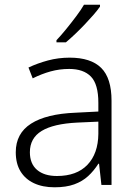

<svg xmlns="http://www.w3.org/2000/svg" viewBox="-20 -786 576 816"><path d="M276 -541Q366 -541 410 -497.5Q454 -454 454 -358V0H411L401 -90H398Q379 -60 354.5 -37.5Q330 -15 295.5 -2.5Q261 10 212 10Q161 10 124 -7.5Q87 -25 67 -58Q47 -91 47 -139Q47 -219 112 -260.5Q177 -302 301 -307L398 -312V-349Q398 -428 366.5 -460.5Q335 -493 274 -493Q233 -493 195 -482.5Q157 -472 119 -453L101 -499Q139 -517 183.5 -529Q228 -541 276 -541ZM308 -265Q207 -260 157 -229.5Q107 -199 107 -139Q107 -90 137.5 -64Q168 -38 222 -38Q306 -38 351.5 -85.5Q397 -133 398 -217V-269ZM405 -758Q394 -742 377 -722.5Q360 -703 340 -682Q320 -661 299.5 -641.5Q279 -622 260 -606H220V-615Q239 -635 261 -662Q283 -689 304 -717Q325 -745 337 -766H405Z"/></svg>

Font: Noto Sans Khmer Light
Style: Regular
Weight: 300
Version: Version 2.003